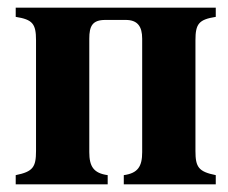

<svg xmlns="http://www.w3.org/2000/svg" viewBox="-20 -481 596 501"><path d="M351 -84C351 -47 340 -29 303 -24V0H543V-24C498 -33 490 -45 490 -87V-376C490 -419 499 -430 543 -437V-461H21V-437C65 -430 74 -419 74 -376V-87C74 -45 66 -33 21 -24V0H261V-24C224 -29 213 -47 213 -84V-380C213 -413 221 -429 255 -429H308C339 -429 351 -412 351 -380Z"/></svg>

Font: STIXGeneral
Style: Bold
Weight: 700
Designer: MicroPress Inc., with final additions and corrections provided by Coen Hoffman, Elsevier (retired)
Version: Version 1.1.0